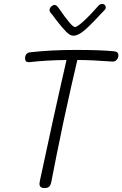

<svg xmlns="http://www.w3.org/2000/svg" viewBox="-20 -948 620 973"><path d="M580 -668Q580 -655 571.5 -645Q563 -635 549 -636Q445 -644 372 -644Q345 -531 302 -333Q264 -152 240 -26Q237 -10 229.5 -2.5Q222 5 205 5Q180 5 180 -17Q180 -21 182 -31L247 -332Q272 -442 279 -476Q303 -579 317 -644Q217 -643 129 -633H124Q107 -633 107 -653Q107 -666 114 -674Q121 -682 133 -683Q238 -695 362 -695Q492 -695 558 -688Q580 -686 580 -668ZM516 -910Q516 -904 512 -899.5Q508 -895 506 -893Q449 -831 413.5 -799Q378 -767 351 -767Q335 -767 314.5 -788Q294 -809 263 -849Q247 -872 236 -884Q231 -890 231 -897Q231 -906 239.5 -914.5Q248 -923 257 -923Q267 -923 279 -905Q343 -811 360 -811Q371 -811 404 -841Q437 -871 478 -918Q486 -928 499 -928Q506 -928 511 -923Q516 -918 516 -910Z"/></svg>

Font: Mali Light
Style: Italic
Weight: 300
Italic angle: -10°
Version: Version 1.000; ttfautohint (v1.6)